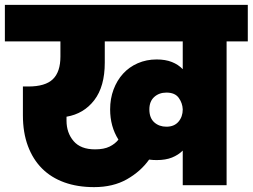

<svg xmlns="http://www.w3.org/2000/svg" viewBox="-34 -760 1037 788"><path d="M649 -240Q681 -240 698.5 -260.5Q716 -281 716 -311Q715 -337 699.5 -358.5Q684 -380 649 -380Q619 -380 599 -362Q579 -344 579 -311Q579 -276 599 -258Q619 -240 649 -240ZM609 -103Q601 -103 593.5 -103.5Q586 -104 578 -105Q543 -56 486.5 -24Q430 8 352 8Q284 8 230 -11.5Q176 -31 138.5 -68.5Q101 -106 80.5 -161Q60 -216 60 -287V-405H82Q152 -405 183 -435Q214 -465 214 -528V-590H-14V-740H983V-590H896V0H716V-142Q698 -124 672 -113.5Q646 -103 609 -103ZM356 -147Q393 -147 416 -158.5Q439 -170 452 -187Q418 -241 418 -311Q418 -355 432 -392.5Q446 -430 471 -457.5Q496 -485 531.5 -500.5Q567 -516 609 -516Q645 -516 671.5 -505.5Q698 -495 716 -476V-590H396V-503Q396 -405 353 -349Q310 -293 239 -281V-265Q239 -215 268 -181Q297 -147 356 -147Z"/></svg>

Font: SVN-Poppins ExtraBold
Style: Regular
Weight: 800
Designer: Ninad Kale (Devanagari), Jonny Pinhorn (Latin)
Foundry: Indian Type Foundry
Version: Version 3.002 2017; ttfautohint (v1.8.3)